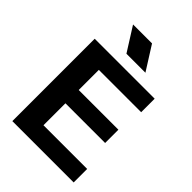

<svg xmlns="http://www.w3.org/2000/svg" viewBox="-251 -988 1094 1094"><g transform="rotate(45 295.5 -441.0)"><path d="M202.1 -111.9V-288.8H521.9V-395.8H202.1V-558H543.1V-666.8H60V-3.1H554.2V-111.9ZM401.2 -734.2 309.8 -878.9H156.9L248.2 -734.2Z"/></g></svg>

Font: Diatome Awesome Bold
Style: Regular
Weight: 400
Designer: 15.100.17
Foundry: 15.100.17
Version: Version 1.010;Fontself Maker 3.5.8